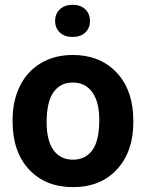

<svg xmlns="http://www.w3.org/2000/svg" viewBox="-20 -766 605 796"><path d="M32.2 0ZM32.2 -269Q32.2 -347.7 62.5 -409.2Q92.8 -470.7 149.7 -504.4Q206.5 -538.1 281.7 -538.1Q388.7 -538.1 456.3 -472.7Q523.9 -407.2 531.7 -294.9L532.7 -258.8Q532.7 -137.2 464.8 -63.7Q397 9.8 282.7 9.8Q168.5 9.8 100.3 -63.5Q32.2 -136.7 32.2 -262.7ZM173.3 -258.8Q173.3 -183.6 201.7 -143.8Q230 -104 282.7 -104Q334 -104 362.8 -143.3Q391.6 -182.6 391.6 -269Q391.6 -342.8 362.8 -383.3Q334 -423.8 281.7 -423.8Q230 -423.8 201.7 -383.5Q173.3 -343.3 173.3 -258.8ZM280.8 -746.1Q314.5 -746.1 333.7 -727.3Q353 -708.5 353 -679.2Q353 -649.9 333.7 -631.3Q314.5 -612.8 280.8 -612.8Q247.6 -612.8 228 -631.3Q208.5 -649.9 208.5 -679.2Q208.5 -708.5 228.3 -727.3Q248 -746.1 280.8 -746.1Z"/></svg>

Font: Roboto
Style: Bold
Weight: 700
Designer: Google
Version: Version 2.134; 2016; ttfautohint (v1.6)